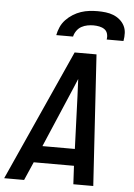

<svg xmlns="http://www.w3.org/2000/svg" viewBox="-75 -935 685 979"><g transform="rotate(5 267.0 -445.0)"><path d="M-16 0 286 -670H398L440 0H338L333 -94H127L86 0ZM330 -180 320 -447Q319 -469 318 -491.5Q317 -514 316 -537Q307 -514 297 -491.5Q287 -469 278 -447L164 -180ZM185 -750Q189 -771 198 -791.5Q207 -812 223 -829Q239 -846 259 -858.5Q279 -871 300 -878Q321 -885 342.5 -887.5Q364 -890 385 -890Q406 -890 426.5 -887.5Q447 -885 465 -878Q483 -871 498 -858.5Q513 -846 522 -829Q531 -812 532 -791.5Q533 -771 529 -750H443Q446 -765 442 -779.5Q438 -794 426.5 -802Q415 -810 400 -813Q385 -816 370 -816Q355 -816 339 -813Q323 -810 308.5 -802Q294 -794 284 -779.5Q274 -765 271 -750Z"/></g></svg>

Font: Lode Dark Term
Style: Bold Italic
Weight: 700
Italic angle: -11°
Monospace: yes
Designer: Belleve Invis
Foundry: Belleve Invis
Version: Version 29.2.0